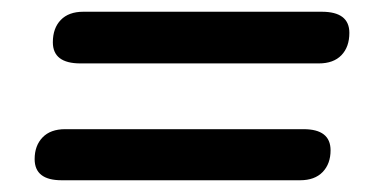

<svg xmlns="http://www.w3.org/2000/svg" viewBox="-20 -451 640 327"><path d="M117 -343Q70 -343 70 -379Q70 -403 83.5 -417Q97 -431 122 -431H528Q575 -431 575 -395Q575 -371 561.5 -357Q548 -343 523 -343ZM85 -144Q39 -144 39 -180Q39 -203 52.5 -217Q66 -231 91 -231H497Q543 -231 543 -195Q543 -172 529.5 -158Q516 -144 491 -144Z"/></svg>

Font: Nunito
Style: Bold Italic
Weight: 700
Italic angle: -9°
Designer: Vernon Adams
Foundry: Vernon Adams
Version: Version 3.601; ttfautohint (v1.8.2.53-6de2)